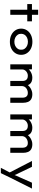

<svg xmlns="http://www.w3.org/2000/svg" viewBox="1842 -2560 948 4673"><g transform="rotate(90 2316.5 -224.0)"><path d="M217 0V-678H340V0ZM79 -413V-527H500V-413Z M997 10Q904 10 832 -25Q760 -60 718.5 -122.5Q677 -185 677 -264Q677 -344 718.5 -406Q760 -468 832 -503Q904 -538 997 -538Q1090 -538 1161.5 -503Q1233 -468 1274 -406Q1315 -344 1315 -264Q1315 -185 1274 -122.5Q1233 -60 1161.5 -25Q1090 10 997 10ZM997 -99Q1052 -99 1096 -120.5Q1140 -142 1166 -179Q1192 -216 1190 -264Q1192 -313 1166 -350Q1140 -387 1096 -408Q1052 -429 997 -429Q942 -429 897.5 -408Q853 -387 827.5 -349.5Q802 -312 803 -264Q802 -216 827.5 -179Q853 -142 897.5 -120.5Q942 -99 997 -99Z M1547 0V-527H1668L1670 -399L1639 -402Q1649 -426 1670 -449.5Q1691 -473 1722 -492.5Q1753 -512 1791 -524Q1829 -536 1873 -536Q1922 -536 1962 -521Q2002 -506 2028 -473Q2054 -440 2063 -389L2033 -395L2041 -411Q2054 -433 2077 -455Q2100 -477 2131 -495Q2162 -513 2198 -524.5Q2234 -536 2273 -536Q2348 -536 2394.5 -508Q2441 -480 2461.5 -429.5Q2482 -379 2482 -312V0H2358V-299Q2358 -338 2345.5 -367Q2333 -396 2307.5 -411.5Q2282 -427 2243 -427Q2208 -427 2177 -415.5Q2146 -404 2123 -384.5Q2100 -365 2087.5 -338.5Q2075 -312 2075 -281V0H1951V-300Q1951 -338 1937.5 -367Q1924 -396 1895.5 -411.5Q1867 -427 1823 -427Q1791 -427 1762.5 -415Q1734 -403 1713.5 -383.5Q1693 -364 1682 -340.5Q1671 -317 1671 -294V0Z M2765 0V-527H2886L2888 -399L2857 -402Q2867 -426 2888 -449.5Q2909 -473 2940 -492.5Q2971 -512 3009 -524Q3047 -536 3091 -536Q3140 -536 3180 -521Q3220 -506 3246 -473Q3272 -440 3281 -389L3251 -395L3259 -411Q3272 -433 3295 -455Q3318 -477 3349 -495Q3380 -513 3416 -524.5Q3452 -536 3491 -536Q3566 -536 3612.5 -508Q3659 -480 3679.5 -429.5Q3700 -379 3700 -312V0H3576V-299Q3576 -338 3563.5 -367Q3551 -396 3525.5 -411.5Q3500 -427 3461 -427Q3426 -427 3395 -415.5Q3364 -404 3341 -384.5Q3318 -365 3305.5 -338.5Q3293 -312 3293 -281V0H3169V-300Q3169 -338 3155.5 -367Q3142 -396 3113.5 -411.5Q3085 -427 3041 -427Q3009 -427 2980.5 -415Q2952 -403 2931.5 -383.5Q2911 -364 2900 -340.5Q2889 -317 2889 -294V0Z M4065 230 4199 -28 4197 51 3898 -527H4041L4191 -214Q4212 -176 4227.5 -140.5Q4243 -105 4251 -75L4227 -71Q4238 -99 4253.5 -136Q4269 -173 4289 -215L4427 -527H4570L4304 3L4194 230Z"/></g></svg>

Font: Lexend Giga Medium
Style: Regular
Weight: 500
Designer: Bonnie Shaver-Troup, Thomas Jockin
Foundry: Lexend
Version: Version 1.007